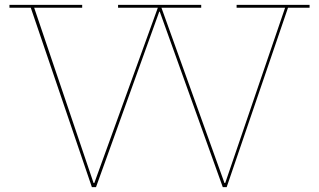

<svg xmlns="http://www.w3.org/2000/svg" viewBox="-20 -772 1316 792"><path d="M1257 -752V-740H1168L915 0H899L639 -724H637L376 0H359L107 -740H19V-752H319V-740H121L366 -17H369L631 -740H467V-752H810V-740H646L906 -17H909L1156 -740H956V-752Z"/></svg>

Font: Hepta Slab Thin
Style: Regular
Weight: 250
Designer: Michael LaGattuta
Foundry: Michael LaGattuta
Version: Version 1.100; ttfautohint (v1.8) -l 8 -r 50 -G 200 -x 14 -D